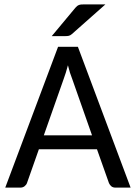

<svg xmlns="http://www.w3.org/2000/svg" viewBox="-20 -855 619 875"><path d="M3.9 0ZM575.2 0H506.3Q494.6 0 487.5 -5.9Q480.5 -11.7 476.6 -20.5L421.9 -174.8H157.2L103 -21Q100.1 -12.7 92 -6.3Q84 0 72.8 0H3.9L244.6 -641.6H335ZM179.7 -238.3H399.4L308.6 -496.6Q303.7 -508.3 298.8 -523.9Q293.9 -539.6 289.6 -557.6Q284.7 -539.1 279.8 -523.4Q274.9 -507.8 270.5 -496.1ZM460.4 -835 307.6 -699.7Q300.3 -693.4 293.7 -691.9Q287.1 -690.4 277.3 -690.4H215.8L323.2 -819.3Q327.6 -824.2 331.5 -827.4Q335.4 -830.6 340.1 -832.3Q344.7 -834 350.3 -834.5Q356 -835 363.8 -835Z"/></svg>

Font: Carlito
Style: Regular
Weight: 400
Designer: Lukasz Dziedzic
Foundry: tyPoland Lukasz Dziedzic
Version: Version 1.104